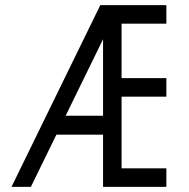

<svg xmlns="http://www.w3.org/2000/svg" viewBox="-20 -726 733 746"><path d="M369.7 -706H410.9V-635.9L100 0H24.7ZM197.7 -276.3H405.8V-202.7H166.7ZM380.4 -706H626.4V-634H452.4V-422.5H626.4V-350.5H452.4V-72H626.4V0H380.4Z"/></svg>

Font: Lineal Thin
Style: Regular
Weight: 200
Designer: Created by Frank Adebiaye with contributions from Anton Moglia & Ariel Martín Pérez
Created by Frank ADEBIAYE with FontF
Foundry: Velvetyne Type Foundry
Version: Version 2.000;Glyphs 3.2 (3227)